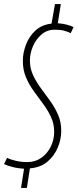

<svg xmlns="http://www.w3.org/2000/svg" viewBox="-26 -825 388 950"><path d="M338 -691 324 -661Q308 -669 290 -673.5Q272 -678 244 -678Q207 -678 179.5 -654.5Q152 -631 137 -596Q122 -561 122 -526Q122 -487 137.5 -453.5Q153 -420 176 -389Q199 -358 222 -326Q245 -294 261 -258Q277 -222 277 -178Q277 -135 259.5 -94Q242 -53 208 -24.5Q174 4 122 8L107 105H78L93 10Q61 8 35 1Q9 -6 -6 -13L9 -44Q27 -35 53.5 -29Q80 -23 109 -23Q149 -23 179 -44.5Q209 -66 225.5 -100Q242 -134 242 -173Q242 -212 226.5 -245.5Q211 -279 188 -310Q165 -341 141.5 -373.5Q118 -406 102.5 -442.5Q87 -479 87 -524Q87 -563 102.5 -604Q118 -645 149.5 -674Q181 -703 229 -708L246 -805H275L260 -710Q287 -708 306.5 -702.5Q326 -697 338 -691Z"/></svg>

Font: Georama Condensed ExtraLight
Style: Italic
Weight: 200
Width: 3
Italic angle: -9°
Designer: Jean-Baptiste Levee
Foundry: Production Type
Version: Version 1.000